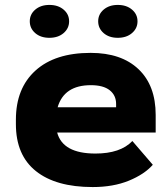

<svg xmlns="http://www.w3.org/2000/svg" viewBox="-20 -754 688 784"><path d="M44.9 -247.1V-265.1Q44.9 -393.6 124.8 -465.8Q204.6 -538.1 350.1 -538.1Q475.6 -538.1 545.7 -471.4Q615.7 -404.8 615.7 -284.7V-212.9H213.4Q236.3 -127 369.6 -127Q471.7 -127 520.5 -178.2L604 -81.1Q569.3 -42 505.9 -16.1Q442.4 9.8 358.4 9.8Q208 9.8 126.5 -55.4Q44.9 -120.6 44.9 -247.1ZM215.3 -315.9H454.1V-329.6Q454.1 -364.7 428 -385.5Q401.9 -406.2 351.1 -406.2Q241.7 -406.2 215.3 -315.9ZM181.6 -733.9Q217.3 -733.9 239.7 -714.8Q262.2 -695.8 262.2 -667Q262.2 -638.2 239.7 -618.9Q217.3 -599.6 181.6 -599.6Q146 -599.6 123.8 -618.9Q101.6 -638.2 101.6 -667Q101.6 -695.8 124 -714.8Q146.5 -733.9 181.6 -733.9ZM460.9 -733.9Q496.6 -733.9 519 -714.8Q541.5 -695.8 541.5 -667Q541.5 -638.2 519 -618.9Q496.6 -599.6 460.9 -599.6Q425.3 -599.6 403.1 -618.9Q380.9 -638.2 380.9 -667Q380.9 -695.8 403.3 -714.8Q425.8 -733.9 460.9 -733.9Z"/></svg>

Font: Bert Sans Black
Style: Regular
Weight: 900
Designer: Christian Robertson, Adam Twardoch, & Cristiano Sobral
Foundry: Google
Version: Version 12.135;January 10, 2020;FontCreator 12.0.0.2547 64-b